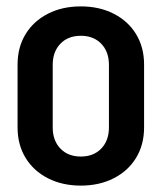

<svg xmlns="http://www.w3.org/2000/svg" viewBox="-20 -626 506 601"><path d="M431 -227Q431 -173 406 -132Q381 -91 336 -68Q291 -45 233 -45Q175 -45 130 -68Q85 -91 60 -132Q35 -173 35 -227V-424Q35 -478 60 -519Q85 -560 130 -583Q175 -606 233 -606Q291 -606 336 -583Q381 -560 406 -519Q431 -478 431 -424ZM321 -423Q321 -464 297 -489Q273 -514 233 -514Q193 -514 169 -489Q145 -464 145 -423V-227Q145 -186 169 -161Q193 -136 233 -136Q273 -136 297 -161Q321 -186 321 -227Z"/></svg>

Font: Akshar Medium
Style: Regular
Weight: 500
Designer: Tall Chai
Foundry: Tall Chai
Version: Version 1.000